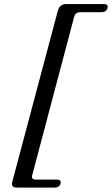

<svg xmlns="http://www.w3.org/2000/svg" viewBox="-20 -774 536 920"><path d="M335.5 -694 134.5 65Q128 86.5 153 86.5H252Q275.5 86.5 270 106Q264.5 125 240.5 125H60.5Q30.5 125 39.5 94.5L257.5 -724Q267 -754.5 297 -754.5H477.5Q500.5 -754.5 495 -735.5Q489 -715.5 465.5 -715.5H366Q341 -715.5 335.5 -694Z"/></svg>

Font: Fraunces 9pt
Style: Italic
Weight: 400
Italic angle: -16°
Version: Version 1.000;[b76b70a41]